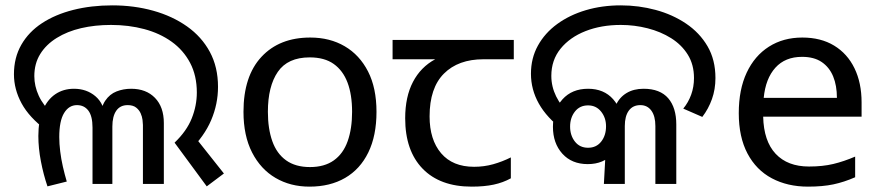

<svg xmlns="http://www.w3.org/2000/svg" viewBox="-20 -686 3284 716"><path d="M631 -154Q676 -197 695 -244.5Q714 -292 714 -341Q714 -404 689 -451.5Q664 -499 620 -530.5Q576 -562 518 -577.5Q460 -593 394 -593Q334 -593 282.5 -581Q231 -569 191.5 -544.5Q152 -520 130 -484.5Q108 -449 108 -402Q108 -365 124.5 -329Q141 -293 178 -258L152 -201Q89 -248 60.5 -300.5Q32 -353 32 -409Q32 -471 59.5 -519Q87 -567 136.5 -599.5Q186 -632 253 -649Q320 -666 399 -666Q480 -666 551.5 -646Q623 -626 677.5 -587.5Q732 -549 762.5 -492.5Q793 -436 793 -362Q793 -298 767.5 -238Q742 -178 686 -123L700 -184L815 -39L751 9ZM157 9Q142 -35 132.5 -84.5Q123 -134 123 -179Q123 -235 139.5 -274.5Q156 -314 186 -334.5Q216 -355 256 -355Q303 -355 336 -327Q369 -299 374 -243H352Q356 -286 372.5 -310.5Q389 -335 414.5 -345Q440 -355 469 -355Q525 -355 558 -321Q591 -287 591 -227V0H513V-220Q513 -227 511.5 -239Q510 -251 504.5 -263.5Q499 -276 487.5 -285Q476 -294 456 -294Q428 -294 413.5 -273Q399 -252 399 -214V0H325V-210Q325 -253 309.5 -273.5Q294 -294 267 -294Q237 -294 219 -264.5Q201 -235 201 -175Q201 -150 204.5 -121.5Q208 -93 214.5 -64.5Q221 -36 229 -9L157 9Z M1384 -269Q1384 -180 1353.5 -117.5Q1323 -55 1267 -22.5Q1211 10 1134 10Q1063 10 1007.5 -22.5Q952 -55 920 -117.5Q888 -180 888 -269Q888 -402 955 -474Q1022 -546 1137 -546Q1210 -546 1265.5 -513.5Q1321 -481 1352.5 -419.5Q1384 -358 1384 -269ZM979 -269Q979 -206 995.5 -159.5Q1012 -113 1047 -88Q1082 -63 1136 -63Q1190 -63 1225 -88Q1260 -113 1276.5 -159.5Q1293 -206 1293 -269Q1293 -333 1276 -378Q1259 -423 1224.5 -447.5Q1190 -472 1135 -472Q1053 -472 1016 -418Q979 -364 979 -269Z M1739 10Q1621 10 1556 -57Q1491 -124 1491 -245Q1491 -325 1520 -380.5Q1549 -436 1603 -465H1444V-537H1896V-465H1783Q1689 -465 1635.5 -411.5Q1582 -358 1582 -252Q1582 -165 1625 -114.5Q1668 -64 1748 -64Q1785 -64 1819 -73.5Q1853 -83 1885 -99V-21Q1856 -5 1821 2.5Q1786 10 1739 10Z M2080 -201Q2019 -247 1989.5 -299.5Q1960 -352 1960 -411Q1960 -469 1986 -516Q2012 -563 2058 -596.5Q2104 -630 2164.5 -648Q2225 -666 2295 -666Q2362 -666 2425 -649Q2488 -632 2538.5 -598Q2589 -564 2618.5 -513.5Q2648 -463 2648 -395Q2648 -353 2635 -316.5Q2622 -280 2599 -250L2528 -281Q2547 -304 2557.5 -333Q2568 -362 2568 -395Q2568 -445 2545 -482Q2522 -519 2483 -543.5Q2444 -568 2395 -580.5Q2346 -593 2295 -593Q2222 -593 2163.5 -570Q2105 -547 2070.5 -504.5Q2036 -462 2036 -403Q2036 -363 2054 -326.5Q2072 -290 2106 -258L2080 -201ZM2172 -74Q2112 -74 2077 -113Q2042 -152 2042 -213Q2042 -276 2077.5 -315.5Q2113 -355 2173 -355Q2232 -355 2266.5 -316Q2301 -277 2301 -215Q2301 -153 2266 -113.5Q2231 -74 2172 -74ZM2173 -135Q2204 -135 2222 -158Q2240 -181 2240 -215Q2240 -247 2221.5 -270Q2203 -293 2173 -293Q2142 -293 2124 -270Q2106 -247 2106 -214Q2106 -181 2124 -158Q2142 -135 2173 -135ZM2240 -148 2263 -222Q2263 -264 2276.5 -293.5Q2290 -323 2316.5 -339Q2343 -355 2380 -355Q2411 -355 2434 -346Q2457 -337 2472 -319.5Q2487 -302 2494.5 -277.5Q2502 -253 2502 -222V0H2424V-216Q2424 -253 2409 -273.5Q2394 -294 2368 -294Q2340 -294 2325 -273.5Q2310 -253 2310 -216V0H2232Z M2972 -546Q3041 -546 3090.5 -516Q3140 -486 3166.5 -431.5Q3193 -377 3193 -304V-251H2826Q2828 -160 2872.5 -112.5Q2917 -65 2997 -65Q3048 -65 3087.5 -74.5Q3127 -84 3169 -102V-25Q3128 -7 3088 1.5Q3048 10 2993 10Q2917 10 2858.5 -21Q2800 -52 2767.5 -113.5Q2735 -175 2735 -264Q2735 -352 2764.5 -415Q2794 -478 2847.5 -512Q2901 -546 2972 -546ZM2971 -474Q2908 -474 2871.5 -433.5Q2835 -393 2828 -321H3101Q3101 -367 3087 -401Q3073 -435 3044.5 -454.5Q3016 -474 2971 -474Z"/></svg>

Font: oriya115
Style: Regular
Weight: 400
Designer: Amélie Bonet and Sol Matas
Foundry: Google LLC
Version: Version 2.003